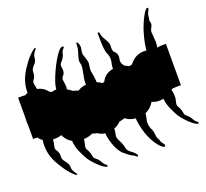

<svg xmlns="http://www.w3.org/2000/svg" viewBox="-157 -886 1339 1245"><g transform="rotate(-20 512.0 -263.0)"><path d="M10 -442H-10V-319C-11 -307 -11 -296 -11 -285C-11 -275 -11 -265 -10 -255V-157H0C6 -157 13 -157 19 -156C26 -146 35 -137 46 -130C44 -119 43 -106 43 -91C43 -11 78 39 104 80C134 128 170 159 177 159C183 159 180 152 180 152C180 152 162 129 158 115C154 101 160 87 146 66C132 45 118 35 120 9C122 -17 111 -30 106 -37C103 -41 101 -46 101 -53C101 -58 102 -64 104 -71C107 -79 109 -94 110 -110H118C137 -110 155 -112 170 -118C182 -91 199 -72 223 -59C227 0 250 34 266 67C284 105 356 176 380 176C383 176 385 174 385 171C385 165 380 163 371 156C361 148 353 125 341 113C329 101 315 94 314 82C313 70 305 41 294 26C291 22 290 17 290 11C290 -2 297 -18 298 -32L299 -44C323 -45 343 -49 360 -59C372 -55 383 -52 394 -50C408 -40 425 -33 442 -32C444 1 462 86 507 126C556 169 564 164 571 170C578 176 585 182 588 182C591 182 593 180 593 177C593 164 573 148 559 138C545 128 533 115 531 97C529 79 515 50 511 43C508 37 501 26 501 13C501 9 501 6 502 2C506 -13 507 -28 508 -41C526 -47 541 -57 553 -70L593 -81C611 -66 633 -57 661 -55C663 -23 671 17 683 53C710 132 757 182 774 182C778 182 780 178 780 174C780 160 763 153 760 137C757 121 749 121 746 103C743 85 742 62 734 47C728 36 722 17 722 -3C722 -11 723 -18 725 -25C729 -39 731 -54 732 -65C759 -76 780 -96 794 -121C808 -114 824 -110 842 -110C853 -110 863 -111 873 -113C879 -58 900 -25 916 7C934 45 1006 116 1030 116C1033 116 1035 114 1035 111C1035 105 1030 103 1021 96C1011 88 1003 65 991 53C979 41 965 34 964 22C963 10 955 -19 944 -34C941 -38 940 -43 940 -49C940 -62 947 -78 948 -92C949 -107 948 -131 942 -148L951 -155C964 -156 977 -157 990 -157H1010V-442H980C973 -442 962 -441 949 -438C951 -448 953 -462 953 -479C953 -495 948 -530 948 -547C948 -564 965 -582 965 -596C965 -610 961 -615 961 -622C961 -629 966 -646 966 -656C966 -666 982 -691 982 -697C982 -700 980 -703 975 -703C960 -703 922 -633 901 -564C887 -518 878 -471 877 -445L860 -446C815 -446 781 -424 758 -392L738 -387C730 -392 721 -396 711 -400C696 -415 692 -428 692 -439C692 -451 696 -462 696 -469C696 -485 688 -500 677 -508C669 -514 668 -531 668 -544C668 -555 669 -553 669 -558C669 -564 666 -580 646 -611C627 -640 634 -658 626 -662C624 -663 622 -661 620 -660C616 -658 618 -656 618 -650V-647C618 -633 616 -543 630 -515C637 -501 640 -486 640 -472C640 -457 636 -443 634 -434C633 -429 632 -420 632 -409V-407C593 -401 566 -380 550 -347L535 -344C525 -352 515 -358 503 -362V-364C503 -387 496 -425 493 -439C492 -443 492 -447 492 -450C492 -462 495 -475 497 -491C500 -513 482 -550 480 -561C478 -572 481 -589 484 -605C487 -621 478 -647 470 -648C462 -649 466 -627 463 -610C460 -592 447 -557 444 -540C443 -537 443 -534 443 -531C443 -518 448 -510 448 -493C448 -474 439 -443 433 -400C432 -395 432 -391 432 -386C432 -381 432 -376 433 -371C410 -369 390 -362 375 -351L337 -363C327 -372 316 -379 305 -385C307 -389 308 -394 308 -399C308 -419 302 -445 302 -454C302 -465 308 -471 319 -484C322 -488 323 -495 324 -500C325 -503 325 -506 325 -509C325 -514 324 -518 324 -520C324 -526 322 -533 322 -541C322 -549 325 -556 331 -562C355 -584 360 -613 363 -624C367 -634 378 -643 380 -647C381 -648 381 -649 381 -650C381 -653 378 -655 371 -655C341 -655 279 -537 253 -461C247 -446 245 -433 243 -422C242 -417 241 -412 241 -407H238C228 -407 219 -405 211 -402L196 -407C179 -430 155 -447 124 -453C123 -465 121 -475 119 -482C117 -488 117 -493 117 -497C117 -506 120 -511 123 -515C129 -522 139 -536 139 -563C139 -588 153 -597 168 -616C183 -637 177 -651 182 -665C187 -679 206 -701 206 -701C206 -701 209 -708 203 -708C196 -708 159 -679 126 -632C97 -591 58 -538 58 -450C51 -448 45 -445 39 -441C29 -442 19 -442 10 -442Z"/></g></svg>

Font: Teranoptia Furiae
Style: Regular
Weight: 400
Designer: Ariel Martín Pérez
Foundry: Tunera Type Foundry
Version: Version 1.001;FEAKit 1.0